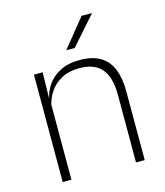

<svg xmlns="http://www.w3.org/2000/svg" viewBox="-104 -761 724 840"><g transform="rotate(-15 258.0 -340.5)"><path d="M408 0V-308Q408 -356 395 -390.5Q382 -425 352.5 -443.8Q323 -462.5 273.5 -462.5Q228 -462.5 194 -444.5Q160 -426.5 139.5 -395.2Q119 -364 112 -324L101 -356H111Q116.5 -394 137.5 -426Q158.5 -458 195.5 -477.2Q232.5 -496.5 284.5 -496.5Q344 -496.5 379.8 -474.2Q415.5 -452 431.5 -410.8Q447.5 -369.5 447.5 -311.5V0ZM76 0V-486.5H115.5L113 -362.5L115.5 -361V0ZM344 -681H390.5V-680L278.5 -553H241V-554Z"/></g></svg>

Font: Anek Latin ExtraLight
Style: Regular
Weight: 250
Designer: Yesha Goshar
Foundry: Ek Type
Version: Version 1.003